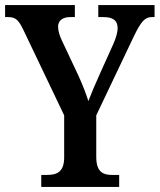

<svg xmlns="http://www.w3.org/2000/svg" viewBox="-21 -734 627 754"><path d="M141 0H447V-47H420C385 -47 357 -57 357 -118V-281L504 -590C533 -650 548 -667 576 -667H586V-714H365V-667H384C421 -667 441 -655 441 -623C441 -610 436 -588 424 -561L373 -448C354 -406 337 -366 326 -337C316 -368 304 -400 286 -439L222 -575C214 -591 207 -613 207 -629C207 -651 222 -667 256 -667H273V-714H-1V-667H10C43 -667 53 -653 72 -614L231 -281V-116C231 -58 202 -47 163 -47H141Z"/></svg>

Font: Noto Serif Myanmar Condensed SemiBold
Style: Regular
Weight: 600
Width: 3
Designer: Ben Mitchell and the Monotype Design Team
Foundry: Monotype Imaging Inc.
Version: Version 2.106